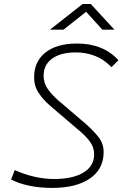

<svg xmlns="http://www.w3.org/2000/svg" viewBox="-20 -918 626 948"><path d="M237.3 9.8Q118.2 9.8 34.7 -31.2L52.7 -78.1Q152.3 -34.2 246.6 -34.2Q339.8 -34.2 392.3 -66.2Q444.8 -98.1 444.8 -155.8Q444.8 -189.9 425.5 -216.6Q406.2 -243.2 378.9 -266.6L225.6 -397.5Q192.9 -425.8 170.7 -459.5Q148.4 -493.2 148.4 -535.6Q148.4 -614.7 204.6 -658.9Q260.7 -703.1 360.8 -703.1Q489.7 -703.1 564.9 -620.6L530.3 -586.4Q492.2 -626 447.8 -642.6Q403.3 -659.2 355 -659.2Q279.8 -659.2 237.5 -628.7Q195.3 -598.1 195.3 -543.9Q195.3 -506.8 216.6 -477.5Q237.8 -448.2 268.1 -421.9L401.9 -307.6Q438.5 -275.9 465.1 -242.9Q491.7 -210 491.7 -167Q491.7 -83.5 424.3 -36.9Q356.9 9.8 237.3 9.8ZM226.6 -771.5 388.2 -898.4H428.2L544.9 -771.5H485.4L405.3 -859.9L293.5 -771.5Z"/></svg>

Font: CaskaydiaCove NF ExtraLight
Style: Italic
Weight: 200
Italic angle: -10°
Designer: Aaron Bell
Foundry: Saja Typeworks
Version: Version 2111.001; VTT 6.35;Nerd Fonts 3.2.1